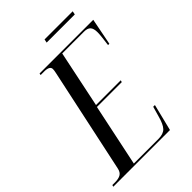

<svg xmlns="http://www.w3.org/2000/svg" viewBox="-266 -931 1037 1037"><g transform="rotate(-45 252.5 -412.5)"><path d="M-28 0 -25 -10H-5Q22 -10 38 -19Q54 -28 59 -53L187 -652Q189 -660 190 -667.5Q191 -675 191 -680Q191 -704 148 -704H121L123 -714H533L503 -561H493Q496 -584 499 -609Q502 -634 502 -650Q502 -679 490.5 -691.5Q479 -704 453 -704H286L218 -378H407L404 -367H214L139 -10H327Q365 -10 383 -29Q401 -48 414 -97L430 -153H443L405 0ZM268 -805 272 -825H487L483 -805Z"/></g></svg>

Font: Noto Serif Display ExtraCondensed
Style: Italic
Weight: 400
Width: 2
Italic angle: -12°
Designer: Monotype Design Team
Foundry: Monotype Imaging Inc.
Version: Version 2.009